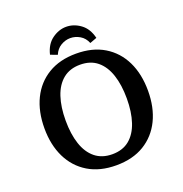

<svg xmlns="http://www.w3.org/2000/svg" viewBox="-157 -1035 1131 1188"><g transform="rotate(-20 408.5 -441.0)"><path d="M408.2 15Q300.2 15 223.9 -31.2Q147.5 -77.4 107.2 -160Q66.9 -242.7 66.9 -352Q66.9 -462.3 107.2 -545Q147.5 -627.6 223.9 -673.8Q300.2 -720 408.2 -720Q516.5 -720 592.7 -673.8Q668.8 -627.6 709 -545Q749.1 -462.3 749.1 -352Q749.1 -242.7 709 -160Q668.8 -77.4 592.7 -31.2Q516.5 15 408.2 15ZM408.2 -57.9Q476.5 -57.9 521 -94.5Q565.4 -131.2 587.3 -197.3Q609.3 -263.5 609.3 -352Q609.3 -441.5 587.3 -507.7Q565.4 -573.8 521 -610.5Q476.5 -647.1 408.2 -647.1Q340.5 -647.1 295.5 -610.5Q250.6 -573.8 228.7 -507.7Q206.7 -441.5 206.7 -352Q206.7 -263.5 228.7 -197.3Q250.6 -131.2 295.5 -94.5Q340.5 -57.9 408.2 -57.9ZM560.4 -768.5 514.5 -751.4Q500.4 -786.9 470.4 -804.7Q440.4 -822.5 407.5 -822.5Q375.1 -822.5 345.1 -804.7Q315.1 -786.9 300.6 -751.4L255.1 -768.5Q270.6 -833.2 314.7 -865Q358.8 -896.9 407.5 -896.9Q457.3 -896.9 501 -865Q544.8 -833.2 560.4 -768.5Z"/></g></svg>

Font: Andada Pro
Style: Regular
Weight: 400
Designer: Carolina Giovagnoli
Foundry: Huerta Tipografica
Version: Version 3.003